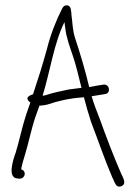

<svg xmlns="http://www.w3.org/2000/svg" viewBox="-20 -622 517 721"><path d="M39 -49C29 -22 7 46 45 48L53 49C75 49 81 21 60 14V10C63 -4 67 -20 73 -38C87 -83 97 -136 113 -183L128 -225C139 -226 150 -227 160 -230C198 -243 242 -253 287 -256C289 -256 293 -256 295 -257C303 -226 312 -195 322 -164C350 -91 374 -20 402 45C411 60 414 86 436 77C458 68 440 42 435 30C406 -37 381 -102 354 -177C343 -205 332 -233 324 -261C326 -261 330 -261 333 -262C358 -266 363 -267 376 -269C398 -273 391 -309 367 -304C359 -303 329 -298 315 -295C299 -362 281 -421 262 -479C252 -510 253 -533 248 -569V-575C248 -576 247 -578 247 -580C247 -591 241 -602 232 -602C222 -602 218 -599 213 -589C191 -546 170 -493 156 -437C141 -382 123 -325 104 -268L96 -265C79 -258 79 -248 94 -237C89 -222 84 -208 79 -194C63 -146 53 -95 39 -49ZM222 -539C223 -531 224 -524 225 -517C229 -480 243 -444 254 -411C266 -376 276 -332 286 -292H285L238 -286C210 -280 179 -274 153 -265L140 -262C140 -263 141 -263 141 -264V-266C168 -354 184 -464 222 -539Z"/></svg>

Font: Stray Cat
Style: Cn
Weight: 400
Version: Version 1.0